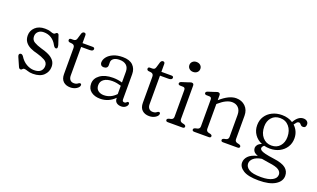

<svg xmlns="http://www.w3.org/2000/svg" viewBox="-92 -1215 3279 1986"><g transform="rotate(20 1548.0 -222.0)"><path d="M208.5 -436Q171 -436 148.5 -415.2Q126 -394.5 126 -362.5Q126 -322 159 -302.8Q192 -283.5 239.5 -270Q285 -258.5 322.8 -240.8Q360.5 -223 383 -195.5Q405.5 -168 405.5 -127Q405.5 -71.5 365.2 -32.2Q325 7 246 7Q212.5 7 187.5 -2Q162.5 -11 148.5 -11Q136 -11 129.2 -1.5Q122.5 8 111.5 8Q96 8 87.5 -13.5L46.5 -106.5Q39.5 -122.5 42.8 -132.2Q46 -142 56.5 -144.5Q74 -149 88.5 -129Q118 -81 160 -56.8Q202 -32.5 244 -32.5Q295 -32.5 317.8 -55.2Q340.5 -78 340.5 -112.5Q340.5 -151.5 304 -171.5Q267.5 -191.5 219 -205Q175 -215 139.5 -232.2Q104 -249.5 83 -277.8Q62 -306 62 -349.5Q62 -402 101.2 -438.8Q140.5 -475.5 207.5 -475.5Q247 -475.5 270 -466.5Q293 -457.5 306 -457.5Q317.5 -457.5 325 -466.5Q332.5 -475.5 341 -475.5Q356 -475.5 360.5 -459.5L391.5 -367Q396 -353 396 -339Q396 -325 384 -322Q367.5 -318 351 -347Q329 -389.5 292.5 -412.8Q256 -436 208.5 -436Z M522 -425.5 492.5 -429Q476 -433.5 476 -449Q476 -467 496.5 -467H520Q534.5 -467 543.5 -472.8Q552.5 -478.5 557 -493.5L575 -554Q584 -576 601.5 -576Q622 -576 622 -553V-467H733Q755.5 -467 755.5 -449.5Q755.5 -425 714 -425H622V-110.5Q622 -80.5 637 -63.5Q652 -46.5 678 -46.5Q705 -46.5 718.5 -57.8Q732 -69 741.5 -68.5Q748.5 -68.5 753 -62.8Q757.5 -57 755 -47.5Q752 -27.5 723.8 -10.2Q695.5 7 658 7Q610 7 580.8 -20Q551.5 -47 551.5 -100.5V-387Q551.5 -421 522 -425.5Z M848.5 -104.5Q848.5 -162 900.8 -200.2Q953 -238.5 1043 -238.5Q1069.5 -238.5 1096 -234.5Q1122.5 -230.5 1144.5 -224V-342Q1144.5 -388 1117.8 -412Q1091 -436 1044 -436Q1000 -436 977.8 -419.2Q955.5 -402.5 955.5 -378.5V-344.5Q955.5 -326.5 943.8 -316.8Q932 -307 911.5 -307Q893.5 -307 883 -317.8Q872.5 -328.5 872.5 -345.5Q872.5 -378 895.8 -407.5Q919 -437 962 -455.5Q1005 -474 1064.5 -474Q1140 -474 1177.2 -437.2Q1214.5 -400.5 1214.5 -340.5V-64Q1214.5 -38.5 1237 -38.5Q1245 -38.5 1249.8 -41Q1254.5 -43.5 1258.5 -47Q1262 -50 1265.2 -53Q1268.5 -56 1273 -56Q1288 -56 1288 -39Q1288 -21 1269 -4.8Q1250 11.5 1220.5 11.5Q1189 11.5 1168.8 -4Q1148.5 -19.5 1148.5 -51V-57Q1081 11.5 988.5 11.5Q927 11.5 887.8 -18.2Q848.5 -48 848.5 -104.5ZM923 -115Q923 -75.5 948.5 -55.8Q974 -36 1011.5 -36Q1087 -36 1144.5 -96.5V-188Q1123 -194.5 1099 -199.2Q1075 -204 1048 -204Q990.5 -204 956.8 -180.5Q923 -157 923 -115Z M1390 -425.5 1360.5 -429Q1344 -433.5 1344 -449Q1344 -467 1364.5 -467H1388Q1402.5 -467 1411.5 -472.8Q1420.5 -478.5 1425 -493.5L1443 -554Q1452 -576 1469.5 -576Q1490 -576 1490 -553V-467H1601Q1623.5 -467 1623.5 -449.5Q1623.5 -425 1582 -425H1490V-110.5Q1490 -80.5 1505 -63.5Q1520 -46.5 1546 -46.5Q1573 -46.5 1586.5 -57.8Q1600 -69 1609.5 -68.5Q1616.5 -68.5 1621 -62.8Q1625.5 -57 1623 -47.5Q1620 -27.5 1591.8 -10.2Q1563.5 7 1526 7Q1478 7 1448.8 -20Q1419.5 -47 1419.5 -100.5V-387Q1419.5 -421 1390 -425.5Z M1797.5 -578Q1772 -578 1755 -593.5Q1738 -609 1738 -633Q1738 -656.5 1755 -672Q1772 -687.5 1797.5 -687.5Q1824.5 -687.5 1841.5 -672Q1858.5 -656.5 1858.5 -633Q1858.5 -609 1841.5 -593.5Q1824.5 -578 1797.5 -578ZM1847.5 -445V-77Q1847.5 -50 1873.5 -43L1895 -38Q1915 -31.5 1915 -18Q1915 0 1892 0H1731.5Q1708.5 0 1708.5 -18Q1708.5 -31.5 1729 -38L1751 -43Q1777 -50 1777 -77V-370.5Q1777 -396.5 1756 -398.5L1717 -399.5Q1699.5 -402.5 1699.5 -416.5Q1699.5 -431 1720 -438L1785.5 -459Q1796.5 -462.5 1806.5 -466.2Q1816.5 -470 1824 -470Q1847.5 -470 1847.5 -445Z M2138 -445V-390.5Q2234 -475.5 2312 -475.5Q2374 -475.5 2413.8 -436.8Q2453.5 -398 2453.5 -334.5V-77Q2453.5 -50 2479.5 -43L2501 -38Q2521 -31.5 2521 -18Q2521 0 2498 0H2338Q2316 0 2316 -18Q2316 -31 2335 -37L2357.5 -42Q2383 -49 2383 -77V-316.5Q2383 -368 2356.2 -395.5Q2329.5 -423 2285.5 -423Q2255.5 -423 2220.8 -406.5Q2186 -390 2146.5 -355.5L2138 -348V-77Q2138 -49 2163.5 -42L2185.5 -37Q2204.5 -31 2204.5 -18Q2204.5 0 2182.5 0H2022Q1999 0 1999 -18Q1999 -31.5 2019.5 -38L2041.5 -43Q2067.5 -50 2067.5 -77V-370.5Q2067.5 -396.5 2046.5 -398.5L2007.5 -399.5Q1990 -402.5 1990 -416.5Q1990 -431 2010.5 -438L2076 -459Q2087 -462.5 2097 -466.2Q2107 -470 2114.5 -470Q2138 -470 2138 -445Z M2889.5 -20.5Q2984.5 -8 3023.2 23.8Q3062 55.5 3062 106.5Q3062 167.5 2999 206.2Q2936 245 2818 245Q2702 245 2648.5 211.2Q2595 177.5 2595 128.5Q2595 90 2624.8 58.2Q2654.5 26.5 2724.5 9Q2690 -4 2678 -20.8Q2666 -37.5 2666 -60.5Q2666 -74 2678 -91.5Q2690 -109 2722.5 -121.5Q2671 -142.5 2640.2 -186.5Q2609.5 -230.5 2609.5 -288Q2609.5 -343.5 2636.5 -385.2Q2663.5 -427 2710.8 -450.5Q2758 -474 2817.5 -474Q2852 -474 2882.2 -465.5Q2912.5 -457 2937 -441L2942 -449Q2983 -516.5 3037.5 -516.5Q3061.5 -516.5 3077 -503.8Q3092.5 -491 3092.5 -471Q3092.5 -432.5 3061 -432.5Q3045.5 -432.5 3037.8 -439.8Q3030 -447 3023.8 -454.5Q3017.5 -462 3007 -462Q2993.5 -462 2983.8 -451.5Q2974 -441 2961.5 -422.5Q2989 -397.5 3004 -363.8Q3019 -330 3019 -290.5Q3019 -235.5 2992.2 -193.5Q2965.5 -151.5 2919.2 -127.8Q2873 -104 2815 -104Q2781.5 -104 2751 -112Q2730 -95.5 2730 -79Q2730 -66.5 2743.5 -56.5Q2757 -46.5 2791.5 -37.8Q2826 -29 2889.5 -20.5ZM2809.5 -438Q2751.5 -438 2717 -399.2Q2682.5 -360.5 2683 -300Q2683.5 -227 2721.5 -183.2Q2759.5 -139.5 2819 -139.5Q2877.5 -139.5 2911.8 -179Q2946 -218.5 2946 -280Q2945.5 -350.5 2908 -394.2Q2870.5 -438 2809.5 -438ZM2657 116Q2657 153.5 2695.8 178.8Q2734.5 204 2830 204Q2908.5 204 2952.2 180.5Q2996 157 2996 117.5Q2996 87.5 2967 67Q2938 46.5 2857.5 36.5Q2809.5 30 2775.5 23Q2717 32 2687 58.2Q2657 84.5 2657 116Z"/></g></svg>

Font: Fraunces 9pt SuperSoft Light
Style: Regular
Weight: 300
Version: Version 1.000;[b76b70a41]